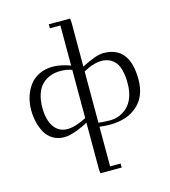

<svg xmlns="http://www.w3.org/2000/svg" viewBox="-143 -842 1105 1249"><g transform="rotate(-15 409.5 -217.5)"><path d="M47.9 -217.8Q47.9 -266.1 61 -308.3Q74.2 -350.6 99.4 -384Q124.5 -417.5 165 -436.8Q205.6 -456.1 256.8 -456.1Q307.1 -456.1 374 -432.1V-702.1H303.2V-729H446.8L449.2 -702.1V-404.8Q546.4 -456.1 597.2 -456.1Q773.9 -456.1 773.9 -231Q773.9 -119.6 705.1 -57.4Q636.2 4.9 518.1 4.9Q482.9 4.9 449.2 0V267.1H520V293.9H377L374 267.1V-47.9Q342.8 -29.3 294.4 -11.2Q246.1 6.8 211.9 6.8Q168.5 6.8 135.5 -13.2Q102.5 -33.2 84.2 -66.7Q65.9 -100.1 56.9 -138.2Q47.9 -176.3 47.9 -217.8ZM122.1 -213.9Q122.1 -134.3 154.3 -86.7Q186.5 -39.1 245.1 -39.1Q297.4 -39.1 374 -78.1V-402.8Q340.3 -416 297.9 -416Q259.8 -416 228.5 -404.5Q197.3 -393.1 173.1 -369.4Q148.9 -345.7 135.5 -306.2Q122.1 -266.6 122.1 -213.9ZM449.2 -26.9Q487.8 -22 526.9 -22Q559.1 -22 588.9 -33.7Q618.7 -45.4 643.8 -68.6Q668.9 -91.8 684.1 -132.1Q699.2 -172.4 699.2 -224.1Q699.2 -323.2 665.5 -366.7Q631.8 -410.2 569.8 -410.2Q547.4 -410.2 522.9 -403.3Q498.5 -396.5 485.1 -390.1Q471.7 -383.8 449.2 -372.1Z"/></g></svg>

Font: Dehuti Alt
Style: Book
Weight: 400
Version: Version 1.2